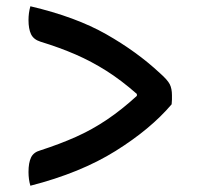

<svg xmlns="http://www.w3.org/2000/svg" viewBox="-20 -606 640 613"><path d="M528 -273Q461 -194 349 -124Q237 -54 77 -13Q71 -33 71 -57Q71 -86 79 -103Q87 -120 109 -126Q171 -146 222.5 -169Q274 -192 321.5 -224Q369 -256 417 -300V-306Q367 -350 319.5 -380Q272 -410 221.5 -432Q171 -454 109 -473Q87 -480 79 -497Q71 -514 71 -542Q71 -565 77 -586Q222 -552 319.5 -496.5Q417 -441 490 -373Q515 -351 522 -337Q529 -323 529 -302Q529 -295 529 -288Q529 -281 528 -273Z"/></svg>

Font: Recursive Sn Csl St Med
Style: Regular
Weight: 500
Version: Version 1.079;hotconv 1.0.112;makeotfexe 2.5.65598; ttfautoh